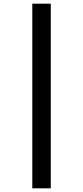

<svg xmlns="http://www.w3.org/2000/svg" viewBox="-20 -786 451 1040"><path d="M155 -766H255V234H155Z"/></svg>

Font: Noto Sans Arabic ExtCond SemBd
Style: Regular
Weight: 600
Width: 2
Designer: Monotype Design Team, Nadine Chahine, Nizar Qandah and Khaled Hosny
Foundry: Monotype Imaging Inc.
Version: Version 2.012; ttfautohint (v1.8.4.7-5d5b)